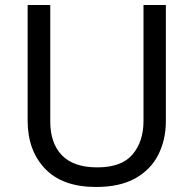

<svg xmlns="http://www.w3.org/2000/svg" viewBox="-20 -734 771 764"><path d="M640 -252Q640 -178 610 -118.5Q580 -59 518.5 -24.5Q457 10 362 10Q229 10 159.5 -62.5Q90 -135 90 -254V-714H180V-251Q180 -164 226.5 -116Q273 -68 367 -68Q464 -68 507.5 -119.5Q551 -171 551 -252V-714H640Z"/></svg>

Font: Noto Sans Bengali UI
Style: Regular
Weight: 400
Designer: Jelle Bosma - Monotype Design Team
Foundry: Monotype Imaging Inc.
Version: Version 2.003; ttfautohint (v1.8.4.7-5d5b)